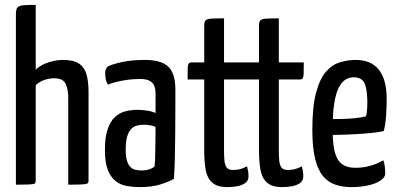

<svg xmlns="http://www.w3.org/2000/svg" viewBox="-20 -755 1627 785"><path d="M45 0V-698Q45 -717 51.5 -724.5Q58 -732 75.5 -733.5Q93 -735 126 -735V-471Q149 -491 179.5 -500.5Q210 -510 238 -510Q281 -510 303.5 -494.5Q326 -479 334 -450Q342 -421 342 -378V-16Q342 -8 337.5 -5Q333 -2 315.5 -1Q298 0 259 0V-356Q259 -389 248.5 -412Q238 -435 201 -435Q184 -435 164 -429Q144 -423 126 -407V-16Q126 -8 122.5 -5Q119 -2 102 -1Q85 0 45 0Z M552 10Q524 10 498.5 5.5Q473 1 453 -14.5Q433 -30 421 -60Q409 -90 409 -142Q409 -194 420 -226.5Q431 -259 450 -276.5Q469 -294 493 -300Q517 -306 542 -306Q558 -306 579.5 -303Q601 -300 616 -293Q616 -293 616 -307Q616 -321 616 -339.5Q616 -358 616 -372Q616 -396 608.5 -408.5Q601 -421 587.5 -426.5Q574 -432 554 -432Q515 -432 479 -425Q443 -418 421 -409Q414 -421 412 -433.5Q410 -446 410 -456Q410 -463 412.5 -471Q415 -479 421 -483Q434 -491 475 -500.5Q516 -510 573 -510Q638 -510 667.5 -483Q697 -456 697 -388V-335Q697 -278 696.5 -220.5Q696 -163 695 -112.5Q694 -62 691 -24Q671 -12 636 -1Q601 10 552 10ZM560 -58Q576 -58 591 -63Q606 -68 612 -75Q614 -91 614.5 -119Q615 -147 615.5 -178Q616 -209 616 -236Q606 -241 592.5 -243Q579 -245 569 -245Q553 -245 539.5 -241.5Q526 -238 516 -227.5Q506 -217 500 -197Q494 -177 494 -144Q494 -117 498.5 -100Q503 -83 512 -73.5Q521 -64 533 -61Q545 -58 560 -58Z M910 10Q868 10 847.5 -8.5Q827 -27 821 -60.5Q815 -94 815 -139V-430H747Q747 -462 747.5 -476.5Q748 -491 752 -495.5Q756 -500 764 -500H815V-652Q815 -667 821.5 -672.5Q828 -678 845.5 -679Q863 -680 896 -680V-500H998Q998 -469 997.5 -454Q997 -439 993.5 -434.5Q990 -430 982 -430H896V-139Q896 -118 897.5 -99.5Q899 -81 906.5 -70.5Q914 -60 932 -60Q949 -60 962 -63.5Q975 -67 990 -75Q992 -67 994 -57Q996 -47 996 -34Q996 -16 982.5 -6.5Q969 3 949.5 6.5Q930 10 910 10Z M1134 10Q1092 10 1071.5 -8.5Q1051 -27 1045 -60.5Q1039 -94 1039 -139V-430H971Q971 -462 971.5 -476.5Q972 -491 976 -495.5Q980 -500 988 -500H1039V-652Q1039 -667 1045.5 -672.5Q1052 -678 1069.5 -679Q1087 -680 1120 -680V-500H1222Q1222 -469 1221.5 -454Q1221 -439 1217.5 -434.5Q1214 -430 1206 -430H1120V-139Q1120 -118 1121.5 -99.5Q1123 -81 1130.5 -70.5Q1138 -60 1156 -60Q1173 -60 1186 -63.5Q1199 -67 1214 -75Q1216 -67 1218 -57Q1220 -47 1220 -34Q1220 -16 1206.5 -6.5Q1193 3 1173.5 6.5Q1154 10 1134 10Z M1416 10Q1382 10 1352.5 0.5Q1323 -9 1301.5 -34Q1280 -59 1268.5 -105Q1257 -151 1257 -224Q1257 -318 1272 -375Q1287 -432 1312 -461Q1337 -490 1369 -500Q1401 -510 1434 -510Q1497 -510 1529 -470Q1561 -430 1561 -349Q1561 -316 1558.5 -281Q1556 -246 1549 -219Q1515 -212 1473 -209Q1431 -206 1393 -204.5Q1355 -203 1330.5 -203Q1306 -203 1306 -203L1307 -269Q1307 -269 1326 -268.5Q1345 -268 1372.5 -268.5Q1400 -269 1428.5 -271.5Q1457 -274 1477 -280Q1480 -294 1481 -310Q1482 -326 1482 -340Q1481 -394 1469.5 -416.5Q1458 -439 1425 -439Q1408 -439 1392.5 -429.5Q1377 -420 1365 -396.5Q1353 -373 1346.5 -332Q1340 -291 1340 -227Q1340 -180 1345.5 -149Q1351 -118 1362.5 -101Q1374 -84 1391.5 -76.5Q1409 -69 1434 -69Q1464 -69 1493.5 -77Q1523 -85 1547 -100Q1552 -88 1553.5 -72.5Q1555 -57 1555 -45Q1555 -30 1536 -17Q1517 -4 1485.5 3Q1454 10 1416 10Z"/></svg>

Font: Yanone Kaffeesatz
Style: Regular
Weight: 400
Designer: Yanone (Cyrillic: Daniel Pouzeot, Huerta Tipografica, and Cyreal)
Foundry: Yanone
Version: Version 2.003